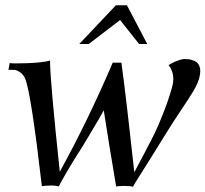

<svg xmlns="http://www.w3.org/2000/svg" viewBox="-20 -708 780 729"><path d="M738 -418Q733 -394 715.5 -364.5Q698 -335 665 -286Q632 -237 612 -204Q577 -147 546.5 -98.5Q516 -50 503 -29.5Q490 -9 485 1Q475 -2 453 -2Q431 -2 421 0Q393 -165 374 -289Q374 -288 355 -255.5Q336 -223 313 -184.5Q290 -146 280 -131Q231 -54 203 0Q192 -4 170 -3.5Q148 -3 139 -1Q98 -354 76 -408Q69 -425 56.5 -433.5Q44 -442 36.5 -442.5Q29 -443 12 -443L17 -469Q22 -466 81.5 -468Q141 -470 170 -478Q170 -404 207 -56Q313 -248 408 -470H441Q460 -330 490 -54Q497 -67 526 -122Q555 -177 567.5 -202.5Q580 -228 600 -278.5Q620 -329 634 -379Q638 -394 638 -408Q638 -422 635 -431.5Q632 -441 628.5 -448Q625 -455 622 -458L620 -461L624 -463Q627 -465 632.5 -468Q638 -471 645 -474Q652 -477 661 -480Q670 -483 679 -484H680Q689 -484 697 -483Q705 -482 718.5 -476.5Q732 -471 737.5 -456Q743 -441 738 -418ZM539 -541H508L436 -632L317 -541H281L420 -688H462Z"/></svg>

Font: GFS Artemisia
Style: Italic
Weight: 400
Italic angle: -12°
Designer: Takis Katsoulidis and George D. Matthiopoulos
Foundry: George Matthiopoulos and Takis Katsoulidis
Version: Version 1.0